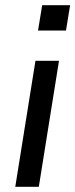

<svg xmlns="http://www.w3.org/2000/svg" viewBox="-20 -722 291 742"><path d="M127 -604 143 -702H251L235 -604ZM39 0 117 -487H208L130 0Z"/></svg>

Font: Nunito Sans 12pt Medium
Style: Italic
Weight: 500
Italic angle: -9°
Designer: Vernon Adams
Foundry: Vernon Adams
Version: Version 3.101;gftools[0.9.27]